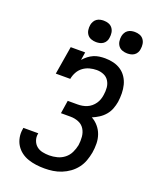

<svg xmlns="http://www.w3.org/2000/svg" viewBox="-172 -1053 944 1160"><g transform="rotate(20 300.0 -473.0)"><path d="M258 8Q230 8 203.5 4.5Q177 1 152 -7.5Q127 -16 106.5 -31.5Q86 -47 72.5 -68.5Q59 -90 54 -117Q49 -144 54 -171Q54 -173 54.5 -175Q55 -177 55 -179H151Q151 -178 150.5 -177Q150 -176 150 -174Q146 -153 153.5 -132Q161 -111 177 -98Q193 -85 214.5 -80.5Q236 -76 258 -76Q283 -76 308.5 -82.5Q334 -89 355 -105.5Q376 -122 387.5 -146Q399 -170 404 -195Q408 -222 405.5 -249.5Q403 -277 389.5 -298.5Q376 -320 351.5 -330Q327 -340 300 -340H238L251 -424H314Q329 -424 344 -426.5Q359 -429 373.5 -435Q388 -441 400.5 -451.5Q413 -462 422 -475Q431 -488 436 -502.5Q441 -517 443 -532Q447 -556 445 -579.5Q443 -603 431 -622Q419 -641 398 -650Q377 -659 353 -659Q330 -659 307.5 -653Q285 -647 266 -633Q247 -619 235.5 -598Q224 -577 220 -554H127L157 -735H250L242 -684Q255 -699 270.5 -711Q286 -723 303.5 -730.5Q321 -738 339.5 -740.5Q358 -743 376 -743Q404 -743 430.5 -736.5Q457 -730 478.5 -715.5Q500 -701 514.5 -679Q529 -657 535.5 -631.5Q542 -606 542.5 -578Q543 -550 539 -522Q535 -499 526.5 -476.5Q518 -454 502 -435Q486 -416 465 -402.5Q444 -389 422 -380Q446 -367 464.5 -345.5Q483 -324 492.5 -297Q502 -270 502.5 -240.5Q503 -211 498 -181Q493 -154 483.5 -127.5Q474 -101 456.5 -78Q439 -55 415.5 -38Q392 -21 365.5 -10.5Q339 0 312 4Q285 8 258 8ZM490 -816Q474 -816 458.5 -821.5Q443 -827 433.5 -839.5Q424 -852 421.5 -868.5Q419 -885 422 -902Q424 -913 430 -924Q436 -935 446 -942Q456 -949 467.5 -951.5Q479 -954 490 -954Q507 -954 522 -948.5Q537 -943 546.5 -930.5Q556 -918 558.5 -901.5Q561 -885 558 -868Q557 -857 551 -846Q545 -835 535 -828Q525 -821 513.5 -818.5Q502 -816 490 -816ZM290 -816Q274 -816 258.5 -821.5Q243 -827 233.5 -839.5Q224 -852 221.5 -868.5Q219 -885 222 -902Q224 -913 230 -924Q236 -935 246 -942Q256 -949 267.5 -951.5Q279 -954 290 -954Q307 -954 322 -948.5Q337 -943 346.5 -930.5Q356 -918 358.5 -901.5Q361 -885 358 -868Q357 -857 351 -846Q345 -835 335 -828Q325 -821 313.5 -818.5Q302 -816 290 -816Z"/></g></svg>

Font: Iosevka Slab Medium Extended
Style: Italic
Weight: 500
Width: 7
Italic angle: -9°
Monospace: yes
Designer: Belleve Invis
Foundry: Belleve Invis
Version: Version 11.1.0; ttfautohint (v1.8.3)